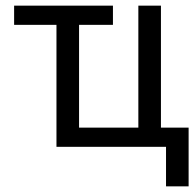

<svg xmlns="http://www.w3.org/2000/svg" viewBox="-20 -520 688 680"><path d="M30 -432H180V0H568V140H648V-68H550V-500H470V-68H260V-432H380V-500H30Z"/></svg>

Font: Finlandica
Style: Regular
Weight: 400
Designer: Niklas Ekholm, Juho Hiilivirta, Jaakko Suomalainen
Foundry: Helsinki Type Studio
Version: Version 2.000;Glyphs 3.2 (3202)